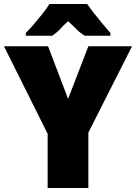

<svg xmlns="http://www.w3.org/2000/svg" viewBox="-20 -947 685 967"><path d="M323 -449 425 -714H645L425 -279V0H220V-273L0 -714H222ZM419 -927Q435 -904 456.5 -876.5Q478 -849 499.5 -823.5Q521 -798 536 -781V-767H407Q382 -782 365 -800Q348 -818 323 -840Q298 -818 283 -801Q268 -784 243 -767H110V-781Q128 -799 150 -824.5Q172 -850 193.5 -877Q215 -904 229 -927Z"/></svg>

Font: Noto Sans Display Black
Style: Regular
Weight: 900
Designer: Monotype Design Team
Foundry: Monotype Imaging Inc.
Version: Version 2.003